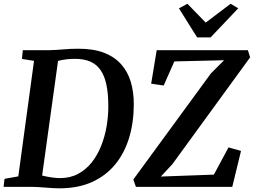

<svg xmlns="http://www.w3.org/2000/svg" viewBox="-26 -1016 1380 1044"><path d="M98 -743H239.5Q278 -744 318.5 -747.5Q359 -751 398.5 -751Q481.5 -751.5 539.2 -729.2Q597 -707 633 -666.2Q669 -625.5 685.2 -570.5Q701.5 -515.5 701.5 -450Q701.5 -351 676.2 -267.2Q651 -183.5 600.2 -121.8Q549.5 -60 473.8 -26Q398 8 297 8Q279 8 259.8 6.8Q240.5 5.5 220.8 4Q201 2.5 181.8 1.2Q162.5 0 144 0H-6.5L-1.5 -43.5L73.5 -57L159 -685L93.5 -695.5ZM198 -25 185.5 -68Q192 -64 212.2 -59.2Q232.5 -54.5 257 -51Q281.5 -47.5 299.5 -47.5Q355.5 -47.5 398.5 -70.5Q441.5 -93.5 472.8 -133Q504 -172.5 524 -222.8Q544 -273 553.5 -328.2Q563 -383.5 563 -437.5Q563 -507 552.5 -556Q542 -605 520 -636Q498 -667 464 -681.5Q430 -696 382 -696Q358.5 -696 338.5 -693.8Q318.5 -691.5 303.2 -688Q288 -684.5 279 -681L293.5 -713ZM713 0 699 -40 1121 -617 1192.5 -688.5 922 -682 864 -551 796 -561 826 -743H1322L1334 -704L911 -123L848.5 -56L1137 -66.5L1216.5 -214.5L1284.5 -195.5L1237 0ZM1046 -812.5 947 -970.5 993 -995.5Q1018 -970 1043 -944.2Q1068 -918.5 1092.5 -893Q1126.5 -918.5 1160.2 -944.2Q1194 -970 1228 -995.5L1269.5 -971L1119 -812.5Z"/></svg>

Font: Merriweather 20pt SemiBold
Style: Italic
Weight: 600
Italic angle: -7.8°
Version: Version 2.101